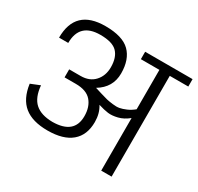

<svg xmlns="http://www.w3.org/2000/svg" viewBox="-157 -933 1159 1122"><g transform="rotate(30 423.0 -372.0)"><path d="M721 0V-680H846V-730H526V-680H651V-414Q628 -395 603.5 -384.5Q579 -374 560 -370.5Q541 -367 514 -370.5Q487 -374 472.5 -377.5Q458 -381 427 -390.5Q396 -400 383 -404Q468 -455 468 -550Q468 -644 417.5 -694Q367 -744 251 -744Q49 -744 49 -550H111Q111 -685 251 -685Q333 -685 365.5 -651Q398 -617 398 -551Q398 -494 364 -456.5Q330 -419 270 -419H193V-365H269Q341 -365 374 -327Q407 -289 407 -226Q407 -105 261 -104Q184 -105 144 -141Q104 -177 97 -256L35 -231Q48 -136 103.5 -91Q159 -46 261 -46Q367 -46 422 -92.5Q477 -139 477 -227Q477 -285 450 -328Q489 -316 516.5 -312.5Q544 -309 580.5 -318Q617 -327 651 -355V0Z"/></g></svg>

Font: Glegoo
Style: Regular
Weight: 400
Version: Version 2.0.1; ttfautohint (v0.9) -r 48 -G 60